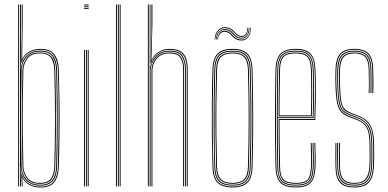

<svg xmlns="http://www.w3.org/2000/svg" viewBox="-20 -820 1709 845"><path d="M60 0V-800H64V0ZM68 0V-800H72V-608.5L71.2 -513.5H72.2Q73.8 -551.8 96.6 -574.4Q119.5 -597 157.5 -597Q197 -597 213.5 -574.5Q230 -552 231 -513.8Q233 -444.5 233.8 -375.5Q234.5 -306.5 233.9 -234.8Q233.2 -163 231 -85.2Q230 -45.8 212.8 -24.4Q195.5 -3 157.5 -3Q119.8 -3 96.4 -25Q73 -47 72 -85.2H71L72 0ZM157 -7Q193 -7 209.5 -27.1Q226 -47.2 227 -85.5Q230.5 -202.5 230.2 -305.8Q230 -409 227 -513.5Q226 -546.5 211.6 -569.8Q197.2 -593 157.2 -593Q127.8 -593 110 -580.4Q92.2 -567.8 84 -549.4Q75.8 -531 75.2 -513.5Q73.2 -435 72.6 -366.1Q72 -297.2 72.6 -229.1Q73.2 -161 75 -84.5Q75.5 -67.8 83.6 -49.8Q91.8 -31.8 109.6 -19.4Q127.5 -7 157 -7ZM156.8 -11Q115.2 -11 97.5 -35.2Q79.8 -59.5 79 -85.5Q77 -159.8 76.2 -229.9Q75.5 -300 76.2 -369.9Q77 -439.8 79 -513.5Q79.8 -539 97 -564Q114.2 -589 156.8 -589Q188.8 -589 205.4 -570.9Q222 -552.8 223 -513.5Q225.2 -438.8 225.9 -369.5Q226.5 -300.2 225.9 -230.8Q225.2 -161.2 223 -85.5Q222 -52.2 207.5 -31.6Q193 -11 156.8 -11ZM156.5 -15Q190.5 -15 204.2 -34.4Q218 -53.8 219 -85.8Q222.2 -197.8 222.2 -298.8Q222.2 -399.8 219 -513.5Q218 -545.5 204.4 -565.2Q190.8 -585 156.5 -585Q117 -585 100.4 -561.8Q83.8 -538.5 83 -513.5Q81 -438.2 80.2 -369.1Q79.5 -300 80.2 -230.8Q81 -161.5 83 -85.8Q83.8 -61 100.4 -38Q117 -15 156.5 -15ZM158 5.2Q130.8 5.2 109.4 -6.2Q88 -17.8 78.8 -37.2H77.8L79.5 -4.8L80 0H76L73.2 -57.5H74.2Q79 -32.8 101.5 -15.8Q124 1.2 157.8 1.2Q201 1.2 217.4 -23Q233.8 -47.2 234.8 -84.8Q237 -165.5 237.8 -234Q238.5 -302.5 237.9 -369.9Q237.2 -437.2 234.8 -513.8Q233.8 -549 218.2 -574.9Q202.8 -600.8 158 -600.8Q129 -600.8 106.2 -587.1Q83.5 -573.5 75.2 -543.5H73.5L75.8 -668.5V-800H79.8V-717L77.5 -560.2H78.5Q88 -582.8 110.2 -593.8Q132.5 -604.8 158 -604.8Q202.2 -604.8 220 -579.8Q237.8 -554.8 238.8 -513.8Q241 -437 241.8 -368.8Q242.5 -300.5 241.9 -231.8Q241.2 -163 238.8 -84.8Q237.5 -43.8 219.8 -19.2Q202 5.2 158 5.2Z M350.2 -796V-800H370.2V-796ZM350.2 -780V-784H370.2V-780ZM350.2 -788V-792H370.2V-788ZM366.2 0V-600H370.2V0ZM350.2 0V-600H354.2V0ZM358.2 0V-600H362.2V0Z M506.8 0V-800H510.8V0ZM490.8 0V-800H494.8V0ZM498.8 0V-800H502.8V0Z M802 0V-514Q802 -542 795.2 -561.4Q788.5 -580.8 771.8 -590.9Q755 -601 725 -601Q697.2 -601 675.4 -585.6Q653.5 -570.2 644.8 -542.5H643L646.5 -668V-800H650.8V-716L646.5 -555.5H647.5Q655.8 -577.8 677.8 -591.4Q699.8 -605 725 -605Q756.8 -605 774.2 -594.5Q791.8 -584 798.9 -563.6Q806 -543.2 806 -514V0ZM630.8 0V-800H634.8V0ZM646.8 0V-508.8Q646.8 -525.8 654.4 -544.4Q662 -563 679.1 -576Q696.2 -589 725 -589Q763 -589 776.5 -569.6Q790 -550.2 790 -514V0H786V-514Q786 -548.2 773.4 -566.6Q760.8 -585 725 -585Q698.2 -585 681.9 -572.9Q665.5 -560.8 658.1 -543.1Q650.8 -525.5 650.8 -508.8V0ZM638.8 0V-800H642.2V-608.5L641 -527.8H642.8Q648.5 -557.5 670.1 -577.2Q691.8 -597 725 -597Q769 -597 783.5 -574.6Q798 -552.2 798 -514V0H794V-514Q794 -552 779.8 -572.5Q765.5 -593 725 -593Q696 -593 677.9 -578.8Q659.8 -564.5 651.2 -544.8Q642.8 -525 642.8 -508.8V0Z M1003.2 5Q959.5 5 938.1 -15Q916.8 -35 915.2 -85Q913.2 -154.5 912.5 -223.4Q911.8 -292.2 912.4 -364.1Q913 -436 915.2 -514Q916.8 -563 937.4 -584Q958 -605 1003.2 -605Q1048.8 -605 1069.2 -584Q1089.8 -563 1091.2 -514Q1094 -410.8 1094.4 -305.2Q1094.8 -199.8 1091.2 -85Q1089.8 -35 1068.4 -15Q1047 5 1003.2 5ZM1003.2 1Q1044.8 1 1065.4 -18Q1086 -37 1087.2 -85.2Q1090.8 -202 1090.5 -305.8Q1090.2 -409.5 1087.2 -513.8Q1086 -562.2 1065.5 -581.6Q1045 -601 1003.2 -601Q961.8 -601 941.1 -581.6Q920.5 -562.2 919.2 -513.8Q917.2 -444.2 916.5 -375.2Q915.8 -306.2 916.4 -234.6Q917 -163 919.2 -85.2Q920.5 -37 941.1 -18Q961.8 1 1003.2 1ZM1003.2 -3Q961.8 -3 943.1 -22.1Q924.5 -41.2 923.2 -85.2Q921.2 -159 920.5 -229.2Q919.8 -299.5 920.5 -369.9Q921.2 -440.2 923.2 -513.8Q924.5 -558.5 943.1 -577.8Q961.8 -597 1003.2 -597Q1044.8 -597 1063.4 -577.8Q1082 -558.5 1083.2 -513.8Q1085.2 -444.2 1086 -375.2Q1086.8 -306.2 1086.1 -234.5Q1085.5 -162.8 1083.2 -85.2Q1082 -41.2 1063.4 -22.1Q1044.8 -3 1003.2 -3ZM1003.2 -7Q1042.8 -7 1060.4 -25.1Q1078 -43.2 1079.2 -85.5Q1082.5 -196.2 1082.5 -300Q1082.5 -403.8 1079.2 -513.5Q1078 -556 1060.4 -574.5Q1042.8 -593 1003.2 -593Q963.8 -593 946.1 -574.5Q928.5 -556 927.2 -513.5Q925.2 -443.8 924.5 -374.8Q923.8 -305.8 924.4 -234.4Q925 -163 927.2 -85.5Q928.5 -43.2 946.2 -25.1Q964 -7 1003.2 -7ZM1003.2 -11Q968 -11 950.2 -27.4Q932.5 -43.8 931.2 -85.5Q929.2 -159.5 928.5 -229.8Q927.8 -300 928.5 -370Q929.2 -440 931.2 -513.5Q932.5 -556 950.2 -572.5Q968 -589 1003.2 -589Q1038.5 -589 1056.4 -572.5Q1074.2 -556 1075.2 -513.5Q1078.2 -408.8 1078.5 -305.5Q1078.8 -202.2 1075.2 -85.5Q1074.2 -43.8 1056.4 -27.4Q1038.5 -11 1003.2 -11ZM1003.2 -15Q1038.5 -15 1054.4 -31.5Q1070.2 -48 1071.2 -85.8Q1074.5 -197.2 1074.5 -299.9Q1074.5 -402.5 1071.2 -513.5Q1070.2 -551.8 1054.4 -568.4Q1038.5 -585 1003.2 -585Q968 -585 952.2 -568.4Q936.5 -551.8 935.2 -513.5Q933.2 -439 932.5 -368.8Q931.8 -298.5 932.5 -228.8Q933.2 -159 935.2 -85.8Q936.5 -48 952.2 -31.5Q968 -15 1003.2 -15ZM924.2 -646.2Q926.2 -675.2 943.4 -690.2Q960.5 -705.2 984.2 -698.2Q994.8 -695.2 1001.4 -689.9Q1008 -684.5 1013 -678.8Q1018 -673 1023.6 -668.4Q1029.2 -663.8 1037.8 -662.2Q1053.2 -659.2 1061.2 -670Q1069.2 -680.8 1068 -697.8H1071Q1072.2 -678.8 1063.2 -666.9Q1054.2 -655 1037 -658.2Q1028 -660 1022.1 -664.8Q1016.2 -669.5 1011 -675.2Q1005.8 -681 999.4 -686.4Q993 -691.8 982.8 -694.5Q960 -701 944.5 -686.4Q929 -671.8 927.2 -646.2ZM930.2 -646.2Q932.2 -671.5 947.2 -684Q962.2 -696.5 982 -690.5Q991.8 -687.5 998 -682.2Q1004.2 -677 1009.2 -671.2Q1014.2 -665.5 1020.4 -660.8Q1026.5 -656 1036.2 -654.2Q1054.8 -651 1065.1 -663.5Q1075.5 -676 1074.2 -697.8H1077.2Q1078.5 -674.8 1067 -661Q1055.5 -647.2 1035.2 -650.5Q1025.2 -652.2 1018.9 -656.9Q1012.5 -661.5 1007.2 -667.2Q1002 -673 996 -678.4Q990 -683.8 980.8 -686.8Q962.2 -692.8 948.6 -681.2Q935 -669.8 933.2 -646.2ZM936.2 -646.2Q938 -667 950 -678Q962 -689 979.5 -683Q988.2 -680 994.1 -674.8Q1000 -669.5 1005.2 -663.6Q1010.5 -657.8 1017.2 -653.1Q1024 -648.5 1034.5 -646.5Q1056.5 -642.5 1069.2 -657.1Q1082 -671.8 1080.2 -697.8H1083.2Q1084.5 -670.5 1070.9 -654.5Q1057.2 -638.5 1033.5 -642.5Q1022.5 -644.5 1015.4 -649.2Q1008.2 -654 1002.9 -659.9Q997.5 -665.8 991.8 -671Q986 -676.2 977.5 -678.8Q962.5 -683.5 951.5 -674.2Q940.5 -665 939.2 -646.2Z M1282.5 5Q1231 5 1212.2 -17.4Q1193.5 -39.8 1192.5 -85Q1191.2 -151 1190.6 -205.6Q1190 -260.2 1190.1 -309.5Q1190.2 -358.8 1190.9 -408.4Q1191.5 -458 1192.5 -514Q1193.5 -559.5 1212.8 -582.2Q1232 -605 1282.5 -605Q1326.5 -605 1346.5 -584Q1366.5 -563 1368.2 -515.8Q1369 -498.5 1369.4 -475.2Q1369.8 -452 1369.9 -423.6Q1370 -395.2 1369.4 -362.1Q1368.8 -329 1367.5 -292H1210.2Q1210.2 -249.2 1210.5 -216.1Q1210.8 -183 1211.4 -152Q1212 -121 1212.5 -85.2Q1213.2 -45.8 1227.6 -30.4Q1242 -15 1282.5 -15Q1319.2 -15 1333 -28.9Q1346.8 -42.8 1348.5 -85.8Q1349.2 -103.2 1349.1 -131Q1349 -158.8 1347.5 -191H1351.5Q1353 -160 1353.1 -131.6Q1353.2 -103.2 1352.5 -85.8Q1350.8 -40.8 1335.5 -25.9Q1320.2 -11 1282.5 -11Q1240.2 -11 1224.8 -27.4Q1209.2 -43.8 1208.5 -85.2Q1208 -117.8 1207.4 -149.5Q1206.8 -181.2 1206.5 -216.9Q1206.2 -252.5 1206.2 -296H1363.8Q1365 -336 1365.5 -369.4Q1366 -402.8 1366 -429.9Q1366 -457 1365.5 -478.4Q1365 -499.8 1364.2 -515.8Q1362.5 -565.5 1341.5 -583.2Q1320.5 -601 1282.5 -601Q1233.8 -601 1215.6 -579.5Q1197.5 -558 1196.5 -514Q1195.5 -458.8 1194.9 -407.4Q1194.2 -356 1194.2 -304.9Q1194.2 -253.8 1194.8 -199.8Q1195.2 -145.8 1196.5 -85Q1197.5 -40 1215.8 -19.5Q1234 1 1282.5 1Q1325.2 1 1343.8 -17.1Q1362.2 -35.2 1364.5 -85.2Q1365 -96.5 1365.1 -113.2Q1365.2 -130 1364.9 -150.1Q1364.5 -170.2 1363.5 -191H1367.5Q1368.8 -162.2 1369.1 -133.9Q1369.5 -105.5 1368.5 -85Q1366.2 -34.8 1347.2 -14.9Q1328.2 5 1282.5 5ZM1282.5 -3Q1235.5 -3 1218.5 -22.2Q1201.5 -41.5 1200.5 -85Q1199.5 -144.8 1198.9 -198.5Q1198.2 -252.2 1198.2 -303.4Q1198.2 -354.5 1198.9 -406.4Q1199.5 -458.2 1200.5 -514Q1201.5 -557.8 1219 -577.4Q1236.5 -597 1282.5 -597Q1323.5 -597 1341.1 -578.1Q1358.8 -559.2 1360.5 -512.8Q1361 -499.8 1361.5 -469.6Q1362 -439.5 1361.9 -396.1Q1361.8 -352.8 1359.8 -300H1202.2Q1202.2 -233.5 1202.9 -184Q1203.5 -134.5 1204.5 -85.2Q1205.2 -41.5 1222.4 -24.2Q1239.5 -7 1282.5 -7Q1322.8 -7 1338.6 -23.2Q1354.5 -39.5 1356.5 -85.5Q1357.2 -102.8 1357.1 -130.9Q1357 -159 1355.5 -191H1359.5Q1360.8 -165.8 1361.1 -136.2Q1361.5 -106.8 1360.5 -85.5Q1358.5 -37.2 1341.4 -20.1Q1324.2 -3 1282.5 -3ZM1202.2 -304H1356Q1357.8 -350.5 1358 -392.8Q1358.2 -435 1357.8 -466.6Q1357.2 -498.2 1356.5 -512.8Q1354.8 -558.2 1338 -575.6Q1321.2 -593 1282.5 -593Q1238.8 -593 1222 -574.6Q1205.2 -556.2 1204.5 -513.8Q1203.5 -465.5 1202.9 -417.1Q1202.2 -368.8 1202.2 -304ZM1206.2 -308Q1206.2 -350.5 1206.5 -383.1Q1206.8 -415.8 1207.4 -446.4Q1208 -477 1208.5 -513.8Q1209.2 -555 1225.1 -572Q1241 -589 1282.5 -589Q1317.5 -589 1334.1 -573.5Q1350.8 -558 1352.5 -513Q1353 -500 1353.5 -470.9Q1354 -441.8 1353.9 -400.1Q1353.8 -358.5 1352 -308ZM1210.2 -312H1348.2Q1349.8 -357.8 1349.9 -398.5Q1350 -439.2 1349.5 -469.2Q1349 -499.2 1348.5 -513Q1346.8 -555.5 1331.6 -570.2Q1316.5 -585 1282.5 -585Q1242.2 -585 1227.8 -568.9Q1213.2 -552.8 1212.5 -513.8Q1212 -478.5 1211.4 -448.2Q1210.8 -418 1210.5 -385.9Q1210.2 -353.8 1210.2 -312Z M1539.5 5Q1495.8 5 1476.5 -15.9Q1457.2 -36.8 1456.5 -85Q1456.2 -112 1456 -133.5Q1455.8 -155 1456.5 -191H1460.5Q1460 -151.2 1460.1 -130.4Q1460.2 -109.5 1460.5 -85Q1461.2 -39 1479.6 -19Q1498 1 1539.5 1Q1580.2 1 1599.5 -18.9Q1618.8 -38.8 1621.5 -85.2Q1622.5 -100 1622.6 -115.2Q1622.8 -130.5 1622.6 -146.5Q1622.5 -162.5 1622.5 -179Q1622.5 -240 1606.5 -267.2Q1590.5 -294.5 1557.2 -306.8L1528.2 -317.5Q1508.5 -324.8 1497 -334.1Q1485.5 -343.5 1479.9 -367.5Q1474.2 -391.5 1472.5 -442.5Q1471.8 -462.5 1471.9 -477.8Q1472 -493 1472.5 -513.5Q1473.8 -553.8 1489.1 -571.4Q1504.5 -589 1539.5 -589Q1574.8 -589 1590.4 -571.6Q1606 -554.2 1606.5 -514Q1607 -487.8 1607 -466.9Q1607 -446 1606.5 -410H1602.5Q1604 -441.2 1603.5 -467Q1603 -492.8 1602.5 -513.8Q1602 -552 1587.4 -568.5Q1572.8 -585 1539.5 -585Q1507 -585 1492.4 -568.4Q1477.8 -551.8 1476.5 -513.5Q1475.8 -488.8 1475.9 -475Q1476 -461.2 1476.5 -442.8Q1478.2 -397.2 1482.4 -374Q1486.5 -350.8 1497.4 -340.1Q1508.2 -329.5 1529.8 -321.2L1558.5 -310.2Q1579.5 -302.2 1594.8 -288.5Q1610 -274.8 1618.2 -248.9Q1626.5 -223 1626.5 -179Q1626.5 -163 1626.6 -146.9Q1626.8 -130.8 1626.6 -115.1Q1626.5 -99.5 1625.5 -85Q1622.5 -36.8 1602.5 -15.9Q1582.5 5 1539.5 5ZM1539.5 -3Q1500 -3 1482.6 -22.1Q1465.2 -41.2 1464.5 -85.2Q1464.2 -111 1463.8 -136.9Q1463.2 -162.8 1464.5 -191H1468.5Q1467 -159.5 1467.6 -133.2Q1468.2 -107 1468.5 -85.2Q1469 -43.5 1485.6 -25.2Q1502.2 -7 1539.5 -7Q1576.8 -7 1593.9 -25.2Q1611 -43.5 1613.5 -85.8Q1614.8 -108 1614.6 -130.2Q1614.5 -152.5 1614.5 -179Q1614.5 -237.5 1599.8 -262.6Q1585 -287.8 1554.2 -299.2L1525.5 -310Q1501.5 -319 1489 -330.9Q1476.5 -342.8 1471.4 -368Q1466.2 -393.2 1464.5 -442.2Q1463.8 -462.5 1463.9 -478.1Q1464 -493.8 1464.5 -513.8Q1465.8 -558.5 1483.4 -577.8Q1501 -597 1539.5 -597Q1579 -597 1596.4 -577.8Q1613.8 -558.5 1614.5 -514Q1615 -487.8 1615 -466.9Q1615 -446 1614.5 -410H1610.5Q1611 -449.8 1611 -470Q1611 -490.2 1610.5 -514Q1610 -556.5 1593.2 -574.8Q1576.5 -593 1539.5 -593Q1502.8 -593 1486.2 -574.5Q1469.8 -556 1468.5 -513.5Q1468 -493.5 1467.9 -477.6Q1467.8 -461.8 1468.5 -442.5Q1470.2 -391.2 1475.9 -366.6Q1481.5 -342 1493.6 -331.9Q1505.8 -321.8 1526.8 -313.8L1555.8 -302.8Q1586.2 -291.2 1602.4 -266.1Q1618.5 -241 1618.5 -179Q1618.5 -153.2 1618.6 -130.4Q1618.8 -107.5 1617.5 -85.5Q1614.8 -42 1597 -22.5Q1579.2 -3 1539.5 -3ZM1539.5 -11Q1504.2 -11 1488.6 -28.2Q1473 -45.5 1472.5 -85.5Q1472.2 -105.5 1471.6 -132.1Q1471 -158.8 1472.5 -191H1476.5Q1475.2 -161.5 1475.8 -135Q1476.2 -108.5 1476.5 -85.5Q1477 -47.8 1491.6 -31.4Q1506.2 -15 1539.5 -15Q1574.5 -15 1588.9 -32.6Q1603.2 -50.2 1605.5 -86.2Q1607 -109.5 1606.8 -132.1Q1606.5 -154.8 1606.5 -179Q1606.5 -236.2 1593 -258.9Q1579.5 -281.5 1551.5 -291.8L1522.5 -302.5Q1496.8 -312 1483.1 -325.2Q1469.5 -338.5 1463.9 -365.2Q1458.2 -392 1456.5 -442Q1455.8 -462.2 1455.9 -478.2Q1456 -494.2 1456.5 -514Q1458 -562.8 1477.2 -583.9Q1496.5 -605 1539.5 -605Q1583.2 -605 1602.5 -583.9Q1621.8 -562.8 1622.5 -514Q1623 -493 1623.5 -467.5Q1624 -442 1622.5 -410H1618.5Q1619 -449.5 1619 -470Q1619 -490.5 1618.5 -514Q1617.8 -559.8 1599.9 -580.4Q1582 -601 1539.5 -601Q1497.8 -601 1479.9 -580.4Q1462 -559.8 1460.5 -513.8Q1459.8 -489.5 1459.9 -474.6Q1460 -459.8 1460.5 -442Q1462.2 -393.2 1467.5 -367.4Q1472.8 -341.5 1485.9 -328.6Q1499 -315.8 1524 -306.2L1553 -295.2Q1582.2 -284.2 1596.4 -260.4Q1610.5 -236.5 1610.5 -179Q1610.5 -162.2 1610.6 -146.4Q1610.8 -130.5 1610.6 -115.4Q1610.5 -100.2 1609.5 -85.5Q1607 -45.8 1590.8 -28.4Q1574.5 -11 1539.5 -11Z"/></svg>

Font: Big Shoulders Inline Display Thin Thin
Style: Regular
Weight: 250
Version: Version 2.002